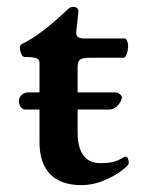

<svg xmlns="http://www.w3.org/2000/svg" viewBox="-20 -525 417 559"><path d="M355 -50Q355 -44 334 -28Q313 -12 281.5 1Q250 14 217 14Q157 14 126 -18Q95 -50 95 -111V-206H55Q45 -206 40 -214Q35 -222 35 -231Q35 -241 43 -248.5Q51 -256 62 -256H95V-342Q95 -351 88 -354.5Q81 -358 63 -359H52Q46 -359 42 -368Q38 -377 38 -387Q38 -394 44 -397Q74 -411 109.5 -439Q145 -467 171 -492Q173 -494 179 -499.5Q185 -505 193 -505Q210 -505 208 -488L202 -433V-429Q202 -420 208 -416.5Q214 -413 227 -413H344Q347 -413 350 -406Q353 -399 353 -392Q353 -379 349 -368Q345 -357 341 -357H246Q222 -357 214 -352Q206 -347 206 -331V-256H316Q323 -256 329 -251Q335 -246 335 -241L334 -237Q330 -224 320 -215Q310 -206 297 -206H206V-139Q206 -95 223 -72.5Q240 -50 271 -50Q297 -50 311 -54Q325 -58 340 -67Q342 -69 346 -69Q350 -69 352.5 -63.5Q355 -58 355 -50Z"/></svg>

Font: EB Garamond SemiBold
Style: Regular
Weight: 600
Designer: Georg Duffner and Octavio Pardo
Foundry: Georg Duffner
Version: Version 1.000